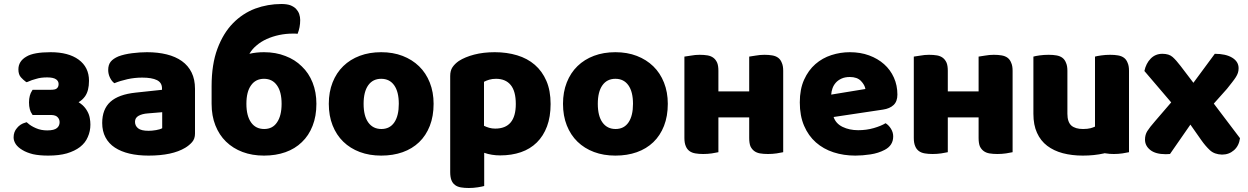

<svg xmlns="http://www.w3.org/2000/svg" viewBox="-20 -762 6240 960"><path d="M417 -205Q426 -189 429 -171Q432 -155 432 -139Q432 -106 419 -77Q407 -48 380 -27Q354 -7 314 5Q275 16 221 16Q177 16 145 9Q113 1 92 -12Q70 -25 59 -41Q48 -58 48 -75Q48 -103 65 -122Q81 -142 107 -149L113 -151L118 -147Q134 -132 160 -121Q185 -110 216 -110Q251 -110 265 -122Q278 -133 278 -151Q278 -165 269 -175Q260 -186 238 -187H143L140 -192Q133 -201 129 -216Q125 -231 125 -250Q125 -268 129 -283Q133 -298 140 -308L143 -313H232Q245 -313 254 -315Q261 -317 264 -320Q273 -327 273 -342Q273 -356 261 -365Q247 -375 216 -375Q184 -375 162 -368Q138 -362 119 -353L113 -351L108 -354Q96 -363 85 -375Q72 -389 72 -415Q72 -456 112 -479Q148 -501 233 -501Q322 -501 373 -464Q425 -426 425 -358Q425 -308 405 -280Q392 -262 373 -251Q384 -244 393 -236Q408 -222 417 -205Z M723 -108Q740 -108 760.5 -111.5Q781 -115 791 -121V-201L719 -195Q691 -193 673 -183Q655 -173 655 -153Q655 -133 670.5 -120.5Q686 -108 723 -108ZM715 -501Q769 -501 813.5 -490Q858 -479 889.5 -456.5Q921 -434 938 -399.5Q955 -365 955 -318V-94Q955 -68 940.5 -51.5Q926 -35 906 -23Q841 16 723 16Q670 16 627.5 6Q585 -4 554.5 -24Q524 -44 507.5 -75Q491 -106 491 -147Q491 -216 532 -253Q573 -290 659 -299L790 -313V-320Q790 -349 764.5 -361.5Q739 -374 691 -374Q653 -374 617 -366Q581 -358 552 -346Q539 -355 530 -373.5Q521 -392 521 -412Q521 -438 533.5 -453.5Q546 -469 572 -480Q601 -491 640.5 -496Q680 -501 715 -501Z M1301 -117Q1343 -117 1365 -150Q1388 -183 1388 -243Q1388 -303 1365 -335Q1342 -368 1300 -368Q1258 -368 1235 -335Q1212 -303 1212 -243Q1212 -182 1236 -149Q1259 -117 1301 -117ZM1489 -430Q1524 -397 1543 -349Q1562 -301 1562 -243Q1562 -181 1543 -133Q1524 -84 1489 -51Q1455 -18 1407 -1Q1359 16 1300 16Q1241 16 1193 -2Q1145 -20 1110 -54Q1076 -87 1057 -135Q1038 -183 1038 -243V-331Q1038 -440 1067 -518Q1096 -596 1145 -646Q1193 -695 1256 -719Q1319 -742 1387 -742Q1413 -742 1431 -736Q1449 -729 1460 -718Q1471 -706 1476 -692Q1481 -677 1481 -662Q1481 -625 1468 -593L1456 -594H1444Q1410 -594 1376 -587Q1343 -580 1314 -567Q1285 -554 1263 -535Q1241 -517 1227 -493Q1261 -501 1300 -501Q1359 -501 1407 -482Q1455 -464 1489 -430Z M2148 -243Q2148 -181 2129 -132.5Q2110 -84 2075.5 -51Q2041 -18 1993 -1Q1945 16 1886 16Q1827 16 1779 -2Q1731 -20 1696.5 -53.5Q1662 -87 1643 -135Q1624 -183 1624 -243Q1624 -302 1643 -350Q1662 -398 1696.5 -431.5Q1731 -465 1779 -483Q1827 -501 1886 -501Q1945 -501 1993 -482.5Q2041 -464 2075.5 -430.5Q2110 -397 2129 -349Q2148 -301 2148 -243ZM1798 -243Q1798 -182 1821.5 -149.5Q1845 -117 1887 -117Q1929 -117 1951.5 -150Q1974 -183 1974 -243Q1974 -303 1951 -335.5Q1928 -368 1886 -368Q1844 -368 1821 -335.5Q1798 -303 1798 -243Z M2454 -501Q2514 -501 2565.5 -485.5Q2617 -470 2654 -438Q2691 -406 2712 -357.5Q2733 -309 2733 -242Q2733 -178 2715 -130Q2697 -82 2664 -49.5Q2631 -17 2584.5 -1Q2538 15 2481 15Q2438 15 2401 2V168Q2391 171 2369 174.5Q2347 178 2324 178Q2302 178 2284.5 175Q2267 172 2255 163Q2243 154 2237 138.5Q2231 123 2231 98V-382Q2231 -409 2242.5 -426Q2254 -443 2274 -457Q2305 -477 2351 -489Q2397 -501 2454 -501ZM2456 -119Q2559 -119 2559 -242Q2559 -306 2533.5 -337Q2508 -368 2460 -368Q2441 -368 2426 -363.5Q2411 -359 2400 -353V-133Q2412 -127 2426 -123Q2440 -119 2456 -119Z M3319 -243Q3319 -181 3300 -132.5Q3281 -84 3246.5 -51Q3212 -18 3164 -1Q3116 16 3057 16Q2998 16 2950 -2Q2902 -20 2867.5 -53.5Q2833 -87 2814 -135Q2795 -183 2795 -243Q2795 -302 2814 -350Q2833 -398 2867.5 -431.5Q2902 -465 2950 -483Q2998 -501 3057 -501Q3116 -501 3164 -482.5Q3212 -464 3246.5 -430.5Q3281 -397 3300 -349Q3319 -301 3319 -243ZM2969 -243Q2969 -182 2992.5 -149.5Q3016 -117 3058 -117Q3100 -117 3122.5 -150Q3145 -183 3145 -243Q3145 -303 3122 -335.5Q3099 -368 3057 -368Q3015 -368 2992 -335.5Q2969 -303 2969 -243Z M3871 -473Q3883 -464 3889 -448Q3896 -433 3896 -408V-1Q3886 1 3863 5Q3842 8 3820 8Q3798 8 3780 5Q3763 2 3751 -7Q3739 -16 3732 -31Q3726 -47 3726 -72V-175H3572V-1Q3562 1 3539 5Q3518 8 3496 8Q3474 8 3457 5Q3439 2 3427 -7Q3415 -16 3409 -31Q3402 -47 3402 -72V-479Q3415 -481 3435 -484Q3456 -488 3478 -488Q3500 -488 3518 -485Q3535 -482 3547 -473Q3559 -464 3566 -448Q3572 -433 3572 -408V-305H3726V-479Q3739 -481 3758 -484Q3780 -488 3802 -488Q3824 -488 3841 -485Q3859 -482 3871 -473Z M4257 16Q4198 16 4147.5 -0.5Q4097 -17 4059.5 -50Q4022 -83 4000.5 -133Q3979 -183 3979 -250Q3979 -316 4000.5 -363.5Q4022 -411 4057 -441.5Q4092 -472 4137 -486.5Q4182 -501 4229 -501Q4282 -501 4325.5 -485Q4369 -469 4400.5 -441Q4432 -413 4449.5 -374Q4467 -335 4467 -289Q4467 -255 4448 -237Q4429 -219 4395 -214L4148 -177Q4159 -144 4193 -127.5Q4227 -111 4271 -111Q4312 -111 4348.5 -121.5Q4385 -132 4408 -146Q4424 -136 4435 -118Q4446 -100 4446 -80Q4446 -35 4404 -13Q4372 4 4332 10Q4292 16 4257 16ZM4229 -377Q4205 -377 4187.5 -369Q4170 -361 4159 -348.5Q4148 -336 4142.5 -320.5Q4137 -305 4136 -289L4307 -317Q4304 -337 4285 -357Q4266 -377 4229 -377Z M5018 -473Q5030 -464 5036 -448Q5043 -433 5043 -408V-1Q5033 1 5010 5Q4989 8 4967 8Q4945 8 4927 5Q4910 2 4898 -7Q4886 -16 4879 -31Q4873 -47 4873 -72V-175H4719V-1Q4709 1 4686 5Q4665 8 4643 8Q4621 8 4604 5Q4586 2 4574 -7Q4562 -16 4556 -31Q4549 -47 4549 -72V-479Q4562 -481 4582 -484Q4603 -488 4625 -488Q4647 -488 4665 -485Q4682 -482 4694 -473Q4706 -464 4713 -448Q4719 -433 4719 -408V-305H4873V-479Q4886 -481 4905 -484Q4927 -488 4949 -488Q4971 -488 4988 -485Q5006 -482 5018 -473Z M5600 -473Q5612 -464 5618 -448Q5625 -433 5625 -408V-1Q5615 1 5592 5Q5571 8 5549 8Q5527 8 5510 5L5503 4L5500 5Q5451 16 5394 16Q5340 16 5294 4Q5249 -8 5216 -33Q5183 -58 5165 -98Q5147 -137 5147 -193V-479Q5157 -482 5178 -485Q5200 -488 5223 -488Q5245 -488 5262 -485Q5280 -482 5292 -473Q5304 -464 5310 -448Q5317 -433 5317 -408V-193Q5317 -152 5337 -134Q5357 -117 5395 -117Q5418 -117 5433 -121Q5447 -125 5455 -129V-479Q5465 -482 5487 -485Q5508 -488 5531 -488Q5553 -488 5570 -485Q5588 -482 5600 -473Z M5702 -407Q5710 -445 5733.5 -469Q5757 -493 5792 -493Q5825 -493 5843 -477Q5861 -461 5883 -432L5947 -348L6054 -493Q6109 -493 6141 -473.5Q6173 -454 6173 -421Q6173 -408 6169.5 -397.5Q6166 -387 6159 -376Q6152 -365 6141 -351Q6130 -337 6115 -318L6049 -244L6180 -71Q6175 -33 6150 -11Q6125 11 6090 11Q6052 10 6029.5 -11Q6007 -32 5986 -62L5932 -139L5830 8Q5825 8 5819 8.5Q5813 9 5809 9Q5758 9 5731.5 -12Q5705 -33 5705 -64Q5705 -88 5716.5 -106.5Q5728 -125 5756 -157L5836 -250Z"/></svg>

Font: Baloo Cyrillic
Style: Regular
Weight: 400
Designer: Ek Type, Denis Ignatov
Foundry: Ek Type
Version: Version 1.50 July 26, 2019